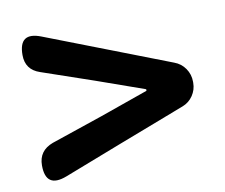

<svg xmlns="http://www.w3.org/2000/svg" viewBox="-58 -662 691 589"><g transform="rotate(-10 287.5 -367.0)"><path d="M37.1 -195.3Q37.1 -241.2 82 -257.8L243.2 -312.5L392.6 -365.2V-370.1L243.2 -422.9L81.1 -478.5Q37.1 -493.2 37.1 -539.1Q37.1 -611.3 104.5 -585L491.2 -435.5Q512.7 -427.7 525.4 -409.2Q538.1 -390.6 538.1 -368.2V-364.3Q538.1 -342.8 525.9 -324.7Q513.7 -306.6 493.2 -298.8L287.1 -219.7L105.5 -149.4Q37.1 -123 37.1 -195.3Z"/></g></svg>

Font: Bpmf GenSen Rounded B
Style: B
Weight: 700
Foundry: But Ko
Version: Version 1.320